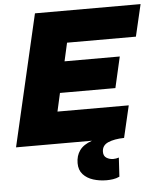

<svg xmlns="http://www.w3.org/2000/svg" viewBox="-60 -756 853 1025"><g transform="rotate(-5 366.0 -243.5)"><path d="M3 0 166 -704H732L692 -533H323L301 -435H597L559 -269H262L240 -171H622L582 0H583Q529 1 496 15.5Q463 30 463 65Q463 87 479 97Q495 107 515 107Q530 107 545 102L539 204Q522 212 504 214.5Q486 217 470 217Q432 217 398.5 206.5Q365 196 344 173Q323 150 323 113Q323 73 343.5 44.5Q364 16 410 0Z"/></g></svg>

Font: Prodigy Sans ExtraBold
Style: Italic
Weight: 800
Italic angle: -13°
Designer: Wei Huang
Foundry: Wei Huang
Version: Version 1.003; ttfautohint (v1.8.3)